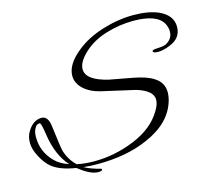

<svg xmlns="http://www.w3.org/2000/svg" viewBox="-120 -750 1075 969"><g transform="rotate(-15 417.5 -265.0)"><path d="M791 -428Q754 -413 727.5 -413Q701 -413 701 -424Q701 -431 730.5 -432Q760 -433 773 -439Q811 -459 811 -498Q811 -518 800 -540Q768 -597 645 -597Q574 -597 503 -575.5Q432 -554 384 -509.5Q336 -465 336 -427Q336 -369 451 -342L569 -320Q640 -307 675 -284Q721 -256 721 -204Q721 -183 714 -159Q682 -51 549 6Q438 55 287 55Q244 55 212 51Q244 69 296 82Q300 83 300 86Q300 95 279 95Q238 95 177 46Q94 33 53 0Q27 -21 5 -62Q-17 -103 -17 -136Q-17 -169 -4 -191Q26 -244 72 -244Q107 -244 113 -185Q127 -71 132 -55Q147 -6 183 28Q225 37 274 37Q382 37 486 -6Q590 -49 636 -128Q655 -159 655 -183Q655 -230 572 -256L396 -296Q342 -309 309.5 -339Q277 -369 277 -408Q277 -468 352 -528Q409 -574 491.5 -599.5Q574 -625 653.5 -625Q733 -625 785 -602Q852 -571 852 -511.5Q852 -452 791 -428ZM147 18Q89 -46 73 -157Q64 -220 56 -220Q48 -220 41 -215.5Q34 -211 27 -196Q20 -181 20 -157Q20 -80 74 -25Q101 3 147 18Z"/></g></svg>

Font: Alex Brush
Style: Regular
Weight: 400
Designer: Robert E. Leuschke
Foundry: Robert E. Leuschke
Version: Version 1.003